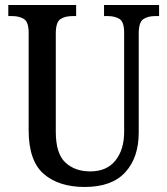

<svg xmlns="http://www.w3.org/2000/svg" viewBox="-20 -734 666 764"><path d="M317 10Q214 10 154 -42Q94 -94 94 -216V-604Q94 -647 75 -658.5Q56 -670 29 -670H13V-714H283V-670H268Q239 -670 220.5 -658Q202 -646 202 -600V-210Q202 -123 240 -87.5Q278 -52 339 -52Q405 -52 439.5 -95.5Q474 -139 474 -209V-604Q474 -647 455.5 -658.5Q437 -670 409 -670H394V-714H613V-670H597Q569 -670 550.5 -658Q532 -646 532 -600V-207Q532 -107 478.5 -48.5Q425 10 317 10Z"/></svg>

Font: Noto Serif Armenian Condensed Medium
Style: Regular
Weight: 500
Width: 3
Designer: Monotype Design Team
Foundry: Monotype Imaging Inc.
Version: Version 2.008; ttfautohint (v1.8.4.7-5d5b)